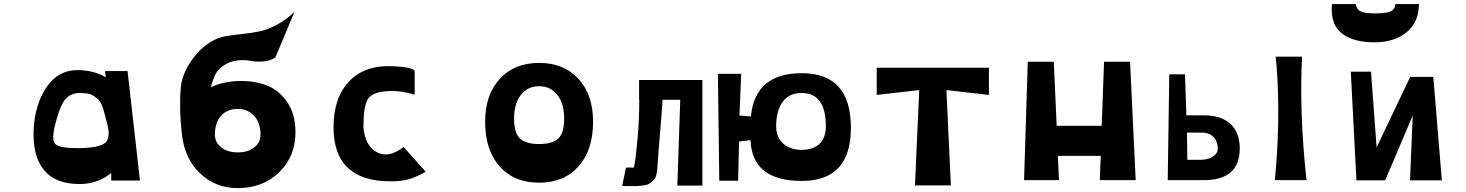

<svg xmlns="http://www.w3.org/2000/svg" viewBox="-20 -928 7554 989"><path d="M390 20Q265 20 206.5 -52Q148 -124 153 -256Q159 -390 220 -479.5Q281 -569 385 -567Q465 -565 525 -530L521 -562H637L701 2H553V-37Q483 20 390 20ZM378 -165Q491 -165 522 -192.5Q553 -220 530 -299Q527 -309 521.5 -331Q516 -353 513 -363Q510 -373 503 -390Q496 -407 487 -415Q478 -423 465 -432.5Q452 -442 433 -445.5Q414 -449 389 -449Q348 -449 319.5 -420Q291 -391 265 -290Q244 -208 264.5 -186.5Q285 -165 378 -165Z M1205 41Q1090 41 1010.5 -35Q931 -111 917 -236Q902 -363 911 -475Q917 -546 967.5 -618Q1018 -690 1087 -724Q1112 -737 1151 -743Q1190 -749 1229 -753Q1268 -757 1312 -765.5Q1356 -774 1404.5 -799.5Q1453 -825 1497 -867L1398 -631Q1368 -613 1332 -611Q1296 -609 1267.5 -615Q1239 -621 1201.5 -616.5Q1164 -612 1131 -590Q1105 -572 1092.5 -550Q1080 -528 1066 -479Q1128 -507 1202 -510.5Q1276 -514 1343.5 -492Q1411 -470 1456.5 -406.5Q1502 -343 1502 -247Q1502 -122 1418 -40.5Q1334 41 1205 41ZM1322 -234Q1322 -294 1289.5 -330.5Q1257 -367 1205 -367Q1150 -367 1118.5 -331.5Q1087 -296 1087 -234Q1087 -194 1120 -168.5Q1153 -143 1205 -143Q1257 -143 1289.5 -168.5Q1322 -194 1322 -234Z M1992 6Q1698 6 1698 -273Q1698 -425 1779 -509.5Q1860 -594 2004 -587Q2106 -582 2116 -563V-440Q2045 -462 1984 -459Q1897 -455 1874.5 -417.5Q1852 -380 1852 -274Q1860 -177 1921 -144Q1982 -111 2059 -171L2173 -43Q2118 -13 2081 -3.5Q2044 6 1992 6Z M2479 -301Q2479 -440 2554.5 -522Q2630 -604 2757 -604Q2884 -604 2959.5 -522Q3035 -440 3035 -301Q3035 -156 2960.5 -71.5Q2886 13 2757 13Q2628 13 2553.5 -71Q2479 -155 2479 -301ZM2886 -317Q2886 -394 2851 -439Q2816 -484 2757 -484Q2698 -484 2663 -439Q2628 -394 2628 -317Q2628 -242 2659 -214Q2690 -186 2757 -186Q2824 -186 2855 -214Q2886 -242 2886 -317Z M3272 -516H3598V28H3469L3484 -414H3393Q3388 -336 3379.5 -237Q3371 -138 3366 -64Q3365 -41 3360 -24Q3355 -7 3343.5 3Q3332 13 3323 19Q3314 25 3293.5 27.5Q3273 30 3262 30.5Q3251 31 3224 30.5Q3197 30 3185 30L3204 -64Q3219 -66 3227 -65Q3235 -64 3239.5 -64Q3244 -64 3245.5 -68Q3247 -72 3249 -85Q3256 -122 3264.5 -220Q3273 -318 3273 -414H3272Z M4110 4Q3854 4 3846 -206L3787 -199L3782 3H3685L3678 -548H3798L3789 -333L3848 -328Q3869 -551 4110 -551Q4363 -551 4363 -270Q4363 4 4110 4ZM4108 -156Q4167 -156 4200 -186Q4234 -217 4234 -278Q4234 -449 4109 -449Q4045 -449 4011 -403Q3978 -356 3978 -278Q3978 -219 4017 -186Q4053 -156 4108 -156Z M4693 27 4715 -464 4496 -439V-579H5074V-439L4855 -464L4878 27Z M5830 0H5645L5650 -125H5429L5435 0H5255L5274 -610H5408L5423 -280H5655L5667 -610H5801Z M5995 0 6003 -545H6084L6091 -334H6180Q6271 -334 6319 -289Q6366 -245 6366 -163Q6366 0 6180 0ZM6096 -105H6166Q6204 -105 6230 -123Q6253 -140 6253 -160Q6253 -198 6232 -221Q6210 -245 6170 -245H6094ZM6547 0Q6566 -206 6564.5 -369Q6563 -532 6551 -636H6687Q6672 -344 6710 0Z M7289 -908Q7289 -814 7225.5 -762Q7162 -710 7061 -710Q6950 -710 6891 -756.5Q6832 -803 6841 -907H6963Q6968 -879 6989 -869Q7010 -859 7061 -859Q7119 -859 7141.5 -868.5Q7164 -878 7168 -907H7260ZM7407 1H7243L7257 -333L7115 1H6967L6938 -559H7042L7071 -169L7244 -532H7363Z"/></svg>

Font: OpenDyslexic
Style: Bold
Weight: 800
Designer: Abbie Gonzalez
Version: Version 0.920;hotconv 1.0.109;makeotfexe 2.5.65596